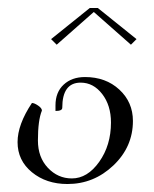

<svg xmlns="http://www.w3.org/2000/svg" viewBox="-20 -457 386 481"><path d="M205 -437H225L322 -359L308 -345L215 -427L122 -345L108 -359ZM85 -180Q75 -156 75 -105Q75 -63 100 -36.5Q125 -10 160 -10Q199 -10 228.5 -51.5Q258 -93 258 -150Q258 -193 236 -221.5Q214 -250 182 -250Q136 -250 136 -187Q136 -179 119 -179V-193Q119 -226 139.5 -245Q160 -264 193 -264Q245 -264 279 -232.5Q313 -201 313 -154Q313 -89 264 -42.5Q215 4 149 4Q96 4 60 -25.5Q24 -55 24 -101Q24 -145 60 -199Q66 -199 75.5 -192.5Q85 -186 85 -180Z"/></svg>

Font: Kleymissky
Style: Regular
Weight: 500
Italic angle: -8°
Designer: gluk
Foundry: gluk
Version: Version 0.283